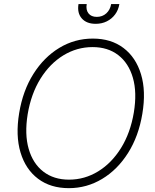

<svg xmlns="http://www.w3.org/2000/svg" viewBox="-20 -930 776 959"><path d="M323.7 9.8Q232.4 9.8 170.2 -37.1Q107.9 -84 82.5 -168.5Q57.1 -252.9 75.7 -365.2Q94.2 -477.5 147 -561Q199.7 -644.5 276.4 -690.9Q353 -737.3 443.8 -737.3Q534.7 -737.3 596.7 -690.4Q658.7 -643.6 684.3 -559.1Q710 -474.6 690.9 -361.3Q672.4 -249.5 619.6 -166Q566.9 -82.5 490.2 -36.4Q413.6 9.8 323.7 9.8ZM324.7 -32.7Q402.8 -32.7 470.2 -74Q537.6 -115.2 584.5 -190.7Q631.3 -266.1 648.4 -367.7Q665 -467.8 643.8 -541.3Q622.6 -614.7 570.6 -654.8Q518.6 -694.8 442.4 -694.8Q364.3 -694.8 296.6 -653.6Q229 -612.3 182.1 -536.9Q135.3 -461.4 118.2 -359.4Q102.1 -259.8 123.3 -186.3Q144.5 -112.8 196.5 -72.8Q248.5 -32.7 324.7 -32.7ZM458 -811Q412.1 -811 388.4 -838.1Q364.7 -865.2 372.1 -909.7H413.1Q408.2 -880.9 421.9 -863.3Q435.5 -845.7 463.4 -845.7Q491.7 -845.7 511 -863.3Q530.3 -880.9 535.2 -909.7H576.2Q571.3 -879.9 554.9 -857.9Q538.6 -835.9 513.7 -823.5Q488.8 -811 458 -811Z"/></svg>

Font: Inter Tight ExtraLight
Style: Italic
Weight: 250
Italic angle: -9.39999°
Designer: Rasmus Andersson
Foundry: rsms
Version: Version 3.004